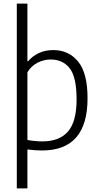

<svg xmlns="http://www.w3.org/2000/svg" viewBox="-20 -828 552 1068"><path d="M73.5 -808H132.5V-487.5H136.5Q160 -515.5 195.5 -532.5Q231 -549.5 276.5 -549.5Q361.5 -549.5 414.2 -486Q467 -422.5 467 -281Q467 9 214 9Q177.5 9 132.5 3.5V220H73.5ZM406 -275Q406 -399 367.8 -448Q329.5 -497 262 -497Q223 -497 188 -478.8Q153 -460.5 132.5 -426V-49.5Q149.5 -46 172.5 -43.8Q195.5 -41.5 215.5 -41.5Q311 -41.5 358.5 -96.8Q406 -152 406 -275Z"/></svg>

Font: Encode Sans Semi Condensed Light
Style: Regular
Weight: 300
Width: 4
Designer: Multiple Designers
Foundry: Impallari Type
Version: Version 2.000